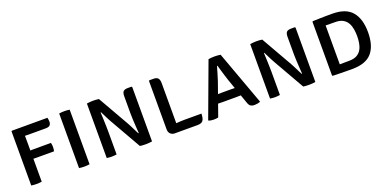

<svg xmlns="http://www.w3.org/2000/svg" viewBox="-13 -1173 3616 1803"><g transform="rotate(-20 1795.5 -271.5)"><path d="M189.1 0Q176.7 2.2 162.7 3.1Q148.7 4.1 136.5 4.1Q124.1 4.1 110.2 3.1Q96.4 2.2 84.2 0V-541.4L89.4 -545.5H188.1V-505.9Q188.1 -473.8 188.6 -441.7Q189.1 -409.6 189.1 -379ZM444.4 -545.5Q446.9 -536.5 448.5 -525Q450.1 -513.5 450.1 -505.9Q450.1 -482.8 438.1 -470.3Q426 -457.7 394.6 -457.7H270.1Q234.1 -457.7 203.4 -458.2Q172.8 -458.7 146.4 -459.8V-545.5ZM395.1 -312.5Q398 -302.7 399.1 -291Q400.2 -279.2 400.2 -270.7Q400.2 -262 399.1 -250Q398 -237.9 395.1 -228.3H223.5Q206.7 -228.3 186.1 -228.9Q165.6 -229.5 149 -229.6V-311.2Q165.6 -311.3 186.1 -311.9Q206.7 -312.5 223.5 -312.5Z M562 -545.5Q573.3 -547.9 588.6 -548.8Q603.9 -549.6 615 -549.6Q626.8 -549.6 640.8 -548.8Q654.8 -547.9 667.1 -545.5V0Q654.8 2.2 640.8 3.1Q626.8 4.1 615 4.1Q603.9 4.1 588.6 3.1Q573.3 2.2 562 0Z M838.7 -544.3Q851.4 -546.9 869.3 -548.2Q887.1 -549.6 898.9 -549.6Q911.8 -549.6 929.6 -548.8Q947.3 -548.1 959.3 -545.5L938.8 -423.2L931.1 -421.5Q932.8 -391 934.2 -353.3Q935.5 -315.6 936.5 -282.1Q937.4 -248.5 937.4 -229.9V0Q924 2.2 911.5 3.1Q898.9 4.1 888.3 4.1Q878.1 4.1 864.8 3.1Q851.4 2.2 838.7 0ZM993.1 -309.8Q986.7 -321 978.9 -335.8Q971.1 -350.6 963.2 -366.4Q955.4 -382.1 948.1 -397Q940.7 -411.8 934.8 -423.2L897.4 -465.6L959.3 -545.5L1136.4 -235.2Q1142.8 -224 1150.7 -208.5Q1158.6 -193.1 1167 -176.2Q1175.4 -159.4 1183.2 -143.8Q1191.1 -128.1 1197 -116.7L1235.1 -76.3L1169.8 0ZM1291.8 -544.2V-1.1Q1278.4 1.5 1260.9 2.8Q1243.4 4.1 1231.4 4.1Q1223 4.1 1211.6 3.7Q1200.3 3.4 1189.1 2.6Q1177.9 1.7 1169.8 0L1194 -116.7L1201.7 -118Q1199.7 -144.9 1197.2 -182.3Q1194.8 -219.7 1193.1 -255.4Q1191.4 -291.1 1191.4 -312.7V-488.9Q1191.4 -523.9 1204.6 -536.9Q1217.7 -550 1249.7 -550H1286.4Z M1564.1 1.1H1519.6Q1492.4 1.1 1475.7 -15.5Q1459 -32 1459 -61.7V-543.9L1464.4 -549.2H1505.4Q1537.4 -549.2 1550.7 -533.7Q1564.1 -518.2 1564.1 -483.2ZM1817.2 -87.8Q1815.8 -37.9 1800.5 -18.4Q1785.3 1.1 1747.1 1.1H1519.6L1478.5 -71.9Q1520.9 -80.1 1566.1 -83.9Q1611.3 -87.8 1647.9 -87.8Z M2054.5 -545.5Q2067.6 -547.9 2085.6 -549.1Q2103.6 -550.2 2116.8 -550.2Q2129.2 -550.2 2145.6 -549.1Q2161.9 -547.9 2175.4 -545.5L2372.8 -4.9Q2361.1 1.1 2344 4.1Q2327 7.1 2312.8 7.1Q2291.7 7.1 2276.7 -1.7Q2261.6 -10.4 2251.5 -41.2L2159.8 -301.6Q2152.6 -323.1 2144 -351.2Q2135.5 -379.3 2127.1 -407.5Q2118.7 -435.7 2112.2 -458.6H2107.5Q2098.3 -425.8 2086.5 -386.4Q2074.7 -347.1 2066 -320.5L1952.6 0.6Q1942.9 2.9 1931.1 4Q1919.2 5.1 1907.5 5.1Q1893.9 5.1 1880.7 3Q1867.6 1 1858.8 -2.2L1855.2 -7.5ZM2048.5 -121.3Q2044.1 -121.3 2031.6 -121.5Q2019.2 -121.8 2006.8 -122Q1994.4 -122.3 1989.4 -122.3H1944.9L1978.5 -206.2H2017.6Q2022.5 -206.2 2033.3 -206.4Q2044 -206.7 2054.8 -206.9Q2065.6 -207.2 2070 -207.2H2154.1Q2158.8 -207.2 2168.4 -206.9Q2177.9 -206.7 2187.4 -206.4Q2197 -206.2 2202 -206.2H2243.4L2274.4 -122.3H2228.1Q2223.5 -122.3 2212 -122Q2200.5 -121.8 2188.8 -121.5Q2177.2 -121.3 2172.8 -121.3Z M2470.7 -544.3Q2483.4 -546.9 2501.3 -548.2Q2519.1 -549.6 2530.9 -549.6Q2543.8 -549.6 2561.6 -548.8Q2579.3 -548.1 2591.3 -545.5L2570.8 -423.2L2563.1 -421.5Q2564.8 -391 2566.2 -353.3Q2567.5 -315.6 2568.5 -282.1Q2569.4 -248.5 2569.4 -229.9V0Q2556 2.2 2543.5 3.1Q2530.9 4.1 2520.3 4.1Q2510.1 4.1 2496.8 3.1Q2483.4 2.2 2470.7 0ZM2625.1 -309.8Q2618.7 -321 2610.9 -335.8Q2603.1 -350.6 2595.2 -366.4Q2587.4 -382.1 2580.1 -397Q2572.7 -411.8 2566.8 -423.2L2529.4 -465.6L2591.3 -545.5L2768.4 -235.2Q2774.8 -224 2782.7 -208.5Q2790.6 -193.1 2799 -176.2Q2807.4 -159.4 2815.2 -143.8Q2823.1 -128.1 2829 -116.7L2867.1 -76.3L2801.8 0ZM2923.8 -544.2V-1.1Q2910.4 1.5 2892.9 2.8Q2875.4 4.1 2863.4 4.1Q2855 4.1 2843.6 3.7Q2832.3 3.4 2821.1 2.6Q2809.9 1.7 2801.8 0L2826 -116.7L2833.7 -118Q2831.7 -144.9 2829.2 -182.3Q2826.8 -219.7 2825.1 -255.4Q2823.4 -291.1 2823.4 -312.7V-488.9Q2823.4 -523.9 2836.6 -536.9Q2849.7 -550 2881.7 -550H2918.4Z M3548.9 -271.9Q3548.9 -136.4 3488.2 -66.5Q3427.5 3.4 3291.3 3.4Q3254.2 3.4 3224.7 3.1Q3195.2 2.9 3165.2 2.1Q3135.1 1.4 3096.9 0.4L3091.7 -5V-540.5L3096.9 -545.9Q3135.4 -546.9 3165.5 -547.7Q3195.6 -548.6 3224.9 -548.9Q3254.2 -549.2 3291.3 -549.2Q3427 -549.2 3487.9 -477.2Q3548.9 -405.1 3548.9 -271.9ZM3440.3 -271.9Q3440.3 -305.5 3434.9 -339.7Q3429.4 -373.8 3414 -402.5Q3398.5 -431.2 3368.9 -448.5Q3339.2 -465.7 3290.7 -465.7Q3263.5 -465.7 3242 -466.1Q3220.5 -466.5 3196.1 -466.7V-78.2Q3221.1 -78.2 3242.3 -78.7Q3263.5 -79.2 3290.7 -79.2Q3339.2 -79.2 3368.9 -96.4Q3398.5 -113.6 3414 -142.1Q3429.4 -170.6 3434.9 -204.6Q3440.3 -238.7 3440.3 -271.9Z"/></g></svg>

Font: Signika SC
Style: Regular
Weight: 300
Designer: Anna Giedryś
Foundry: Anna Giedryś
Version: Version 2.000